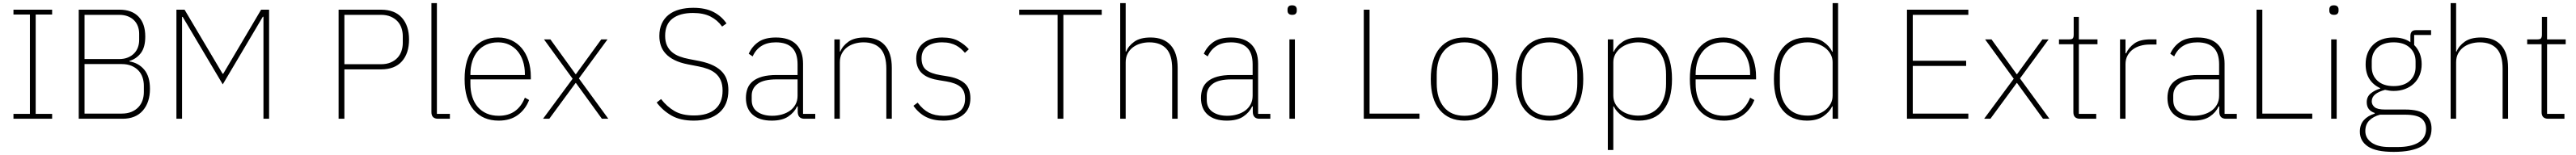

<svg xmlns="http://www.w3.org/2000/svg" viewBox="-20 -760 16454 992"><path d="M66 0V-31H171V-667H66V-698H313V-667H208V-31H313V0Z M483 -698H744Q822 -698 865 -653.5Q908 -609 908 -526Q908 -457 879.5 -420Q851 -383 807 -370V-367Q866 -357 902 -313.5Q938 -270 938 -192Q938 -105 892.5 -52.5Q847 0 763 0H483ZM520 -33H757Q793 -33 819.5 -44Q846 -55 864 -74Q882 -93 890.5 -118Q899 -143 899 -171V-211Q899 -239 890.5 -264.5Q882 -290 864 -309Q846 -328 819.5 -339Q793 -350 757 -350H520ZM520 -382H741Q773 -382 797 -392Q821 -402 837 -418.5Q853 -435 861 -457Q869 -479 869 -504V-544Q869 -569 861 -591Q853 -613 837 -629.5Q821 -646 797 -655.5Q773 -665 741 -665H520Z M1663 -653H1659L1403 -220L1147 -652H1143V0H1107V-698H1159L1402 -288H1406L1648 -698H1699V0H1663Z M2143 0V-698H2414Q2502 -698 2547.5 -646.5Q2593 -595 2593 -507Q2593 -419 2547.5 -367.5Q2502 -316 2414 -316H2180V0ZM2180 -349H2414Q2449 -349 2475 -360Q2501 -371 2518.5 -389.5Q2536 -408 2544.5 -433Q2553 -458 2553 -485V-529Q2553 -556 2544.5 -581Q2536 -606 2518.5 -624.5Q2501 -643 2475 -654Q2449 -665 2414 -665H2180Z M2779 0Q2736 0 2736 -42V-740H2771V-31H2854V0Z M3166 12Q3065 12 3006.5 -56Q2948 -124 2948 -254Q2948 -383 3005 -451.5Q3062 -520 3162 -520Q3209 -520 3247.5 -502Q3286 -484 3313.5 -451Q3341 -418 3356 -371.5Q3371 -325 3371 -268V-252H2985V-225Q2985 -178 2997 -140Q3009 -102 3032.5 -75Q3056 -48 3089.5 -33.5Q3123 -19 3166 -19Q3287 -19 3333 -135L3360 -120Q3337 -60 3288 -24Q3239 12 3166 12ZM3162 -489Q3120 -489 3087.5 -474.5Q3055 -460 3032 -433Q3009 -406 2997 -368Q2985 -330 2985 -284V-280H3333V-286Q3333 -332 3320.5 -369.5Q3308 -407 3285.5 -433.5Q3263 -460 3231.5 -474.5Q3200 -489 3162 -489Z M3449 0 3638 -256 3455 -508H3496L3657 -285H3659L3821 -508H3861L3678 -258L3866 0H3825L3659 -229H3657L3489 0Z M4412 12Q4326 12 4269.5 -20.5Q4213 -53 4175 -104L4203 -126Q4240 -78 4288.5 -49.5Q4337 -21 4413 -21Q4501 -21 4548.5 -61.5Q4596 -102 4596 -180Q4596 -219 4584 -246Q4572 -273 4551 -290.5Q4530 -308 4502 -318.5Q4474 -329 4442 -335L4375 -348Q4324 -358 4289 -375.5Q4254 -393 4232.5 -416.5Q4211 -440 4201.5 -468.5Q4192 -497 4192 -530Q4192 -575 4207.5 -609Q4223 -643 4251.5 -665.5Q4280 -688 4320 -699Q4360 -710 4409 -710Q4487 -710 4538.5 -683Q4590 -656 4621 -610L4593 -590Q4563 -632 4518 -654.5Q4473 -677 4407 -677Q4323 -677 4276 -641Q4229 -605 4229 -531Q4229 -494 4241 -468.5Q4253 -443 4273.5 -426Q4294 -409 4322 -398.5Q4350 -388 4383 -382L4450 -369Q4503 -358 4538.5 -340Q4574 -322 4595 -298Q4616 -274 4624.5 -245Q4633 -216 4633 -183Q4633 -88 4573.5 -38Q4514 12 4412 12Z M5119 0Q5078 0 5076 -42V-79H5072Q5054 -40 5015 -14Q4976 12 4910 12Q4831 12 4788 -26Q4745 -64 4745 -133Q4745 -166 4755 -193Q4765 -220 4788.5 -239.5Q4812 -259 4849.5 -269.5Q4887 -280 4942 -280H5075V-348Q5075 -420 5040 -454.5Q5005 -489 4936 -489Q4829 -489 4788 -399L4763 -416Q4784 -463 4825 -491.5Q4866 -520 4937 -520Q5022 -520 5066 -476.5Q5110 -433 5110 -352V-31H5188V0ZM4913 -19Q4946 -19 4975.5 -27.5Q5005 -36 5027 -52Q5049 -68 5062 -92Q5075 -116 5075 -148V-252H4942Q4858 -252 4820 -223.5Q4782 -195 4782 -148V-120Q4782 -70 4818.5 -44.5Q4855 -19 4913 -19Z M5310 0V-508H5345V-430H5348Q5363 -467 5400.5 -493.5Q5438 -520 5504 -520Q5588 -520 5632.5 -470.5Q5677 -421 5677 -326V0H5642V-320Q5642 -408 5604.5 -448.5Q5567 -489 5496 -489Q5467 -489 5439.5 -481Q5412 -473 5391 -457Q5370 -441 5357.5 -417Q5345 -393 5345 -361V0Z M6006 12Q5943 12 5896.5 -11Q5850 -34 5815 -83L5842 -103Q5876 -58 5914.5 -38.5Q5953 -19 6007 -19Q6075 -19 6110 -47Q6145 -75 6145 -128Q6145 -179 6115.5 -204Q6086 -229 6025 -239L5982 -246Q5948 -251 5920.5 -261Q5893 -271 5873.5 -287.5Q5854 -304 5843.5 -328Q5833 -352 5833 -386Q5833 -419 5845.5 -444Q5858 -469 5880.5 -486Q5903 -503 5933.5 -511.5Q5964 -520 5999 -520Q6063 -520 6103 -497.5Q6143 -475 6169 -445L6144 -422Q6133 -435 6119.5 -447Q6106 -459 6089 -468.5Q6072 -478 6049.5 -483.5Q6027 -489 5998 -489Q5938 -489 5902.5 -463Q5867 -437 5867 -387Q5867 -336 5897 -312.5Q5927 -289 5988 -279L6031 -272Q6102 -261 6140.5 -228.5Q6179 -196 6179 -131Q6179 -63 6133 -25.5Q6087 12 6006 12Z M6773 -665V0H6736V-665H6491V-698H7018V-665Z M7136 -740H7171V-430H7174Q7189 -467 7226.5 -493.5Q7264 -520 7330 -520Q7414 -520 7458.5 -470.5Q7503 -421 7503 -326V0H7468V-320Q7468 -408 7430.5 -448.5Q7393 -489 7322 -489Q7293 -489 7265.5 -481Q7238 -473 7217 -457Q7196 -441 7183.5 -417Q7171 -393 7171 -361V0H7136Z M8026 0Q7985 0 7983 -42V-79H7979Q7961 -40 7922 -14Q7883 12 7817 12Q7738 12 7695 -26Q7652 -64 7652 -133Q7652 -166 7662 -193Q7672 -220 7695.5 -239.5Q7719 -259 7756.5 -269.5Q7794 -280 7849 -280H7982V-348Q7982 -420 7947 -454.5Q7912 -489 7843 -489Q7736 -489 7695 -399L7670 -416Q7691 -463 7732 -491.5Q7773 -520 7844 -520Q7929 -520 7973 -476.5Q8017 -433 8017 -352V-31H8095V0ZM7820 -19Q7853 -19 7882.5 -27.5Q7912 -36 7934 -52Q7956 -68 7969 -92Q7982 -116 7982 -148V-252H7849Q7765 -252 7727 -223.5Q7689 -195 7689 -148V-120Q7689 -70 7725.5 -44.5Q7762 -19 7820 -19Z M8235 -665Q8219 -665 8212 -672.5Q8205 -680 8205 -691V-700Q8205 -711 8211.5 -718.5Q8218 -726 8234 -726Q8250 -726 8257 -718.5Q8264 -711 8264 -700V-691Q8264 -680 8257.5 -672.5Q8251 -665 8235 -665ZM8217 -508H8252V0H8217Z M8692 0V-698H8729V-33H9048V0Z M9335 12Q9235 12 9177.5 -56Q9120 -124 9120 -254Q9120 -385 9177.5 -452.5Q9235 -520 9335 -520Q9435 -520 9492.5 -452.5Q9550 -385 9550 -254Q9550 -124 9492.5 -56Q9435 12 9335 12ZM9335 -19Q9420 -19 9466 -74.5Q9512 -130 9512 -227V-281Q9512 -379 9466 -434Q9420 -489 9335 -489Q9250 -489 9204 -434Q9158 -379 9158 -281V-227Q9158 -130 9204 -74.5Q9250 -19 9335 -19Z M9879 12Q9779 12 9721.5 -56Q9664 -124 9664 -254Q9664 -385 9721.5 -452.5Q9779 -520 9879 -520Q9979 -520 10036.5 -452.5Q10094 -385 10094 -254Q10094 -124 10036.5 -56Q9979 12 9879 12ZM9879 -19Q9964 -19 10010 -74.5Q10056 -130 10056 -227V-281Q10056 -379 10010 -434Q9964 -489 9879 -489Q9794 -489 9748 -434Q9702 -379 9702 -281V-227Q9702 -130 9748 -74.5Q9794 -19 9879 -19Z M10251 -508H10286V-429H10289Q10306 -466 10346 -493Q10386 -520 10450 -520Q10550 -520 10605.5 -452.5Q10661 -385 10661 -254Q10661 -123 10605.5 -55.5Q10550 12 10450 12Q10386 12 10346 -15.5Q10306 -43 10289 -79H10286V200H10251ZM10445 -20Q10530 -20 10576.5 -75Q10623 -130 10623 -225V-283Q10623 -378 10576.5 -433.5Q10530 -489 10445 -489Q10413 -489 10384 -479.5Q10355 -470 10333.5 -453.5Q10312 -437 10299 -413.5Q10286 -390 10286 -362V-148Q10286 -119 10299 -95.5Q10312 -72 10333.5 -55Q10355 -38 10384 -29Q10413 -20 10445 -20Z M10993 12Q10892 12 10833.5 -56Q10775 -124 10775 -254Q10775 -383 10832 -451.5Q10889 -520 10989 -520Q11036 -520 11074.5 -502Q11113 -484 11140.5 -451Q11168 -418 11183 -371.5Q11198 -325 11198 -268V-252H10812V-225Q10812 -178 10824 -140Q10836 -102 10859.5 -75Q10883 -48 10916.5 -33.5Q10950 -19 10993 -19Q11114 -19 11160 -135L11187 -120Q11164 -60 11115 -24Q11066 12 10993 12ZM10989 -489Q10947 -489 10914.5 -474.5Q10882 -460 10859 -433Q10836 -406 10824 -368Q10812 -330 10812 -284V-280H11160V-286Q11160 -332 11147.5 -369.5Q11135 -407 11112.5 -433.5Q11090 -460 11058.5 -474.5Q11027 -489 10989 -489Z M11687 -79H11684Q11667 -43 11627 -15.5Q11587 12 11523 12Q11423 12 11367.5 -55.5Q11312 -123 11312 -254Q11312 -385 11367.5 -452.5Q11423 -520 11523 -520Q11587 -520 11627 -493Q11667 -466 11684 -429H11687V-740H11722V0H11687ZM11528 -20Q11560 -20 11589 -29Q11618 -38 11639.5 -55Q11661 -72 11674 -95.5Q11687 -119 11687 -148V-362Q11687 -390 11674 -413.5Q11661 -437 11639.5 -453.5Q11618 -470 11589 -479.5Q11560 -489 11528 -489Q11443 -489 11396.5 -433.5Q11350 -378 11350 -283V-225Q11350 -130 11396.5 -75Q11443 -20 11528 -20Z M12162 0V-698H12554V-665H12199V-371H12540V-338H12199V-33H12554V0Z M12655 0 12844 -256 12661 -508H12702L12863 -285H12865L13027 -508H13067L12884 -258L13072 0H13031L12865 -229H12863L12695 0Z M13268 0Q13225 0 13225 -42V-477H13133V-508H13199Q13216 -508 13221.5 -515Q13227 -522 13227 -539V-652H13260V-508H13379V-477H13260V-31H13371V0Z M13523 0V-508H13558V-419H13562Q13578 -455 13614 -481.5Q13650 -508 13718 -508H13756V-475H13712Q13681 -475 13653 -467Q13625 -459 13604 -443Q13583 -427 13570.5 -403.5Q13558 -380 13558 -349V0Z M14200 0Q14159 0 14157 -42V-79H14153Q14135 -40 14096 -14Q14057 12 13991 12Q13912 12 13869 -26Q13826 -64 13826 -133Q13826 -166 13836 -193Q13846 -220 13869.5 -239.5Q13893 -259 13930.5 -269.5Q13968 -280 14023 -280H14156V-348Q14156 -420 14121 -454.5Q14086 -489 14017 -489Q13910 -489 13869 -399L13844 -416Q13865 -463 13906 -491.5Q13947 -520 14018 -520Q14103 -520 14147 -476.5Q14191 -433 14191 -352V-31H14269V0ZM13994 -19Q14027 -19 14056.5 -27.5Q14086 -36 14108 -52Q14130 -68 14143 -92Q14156 -116 14156 -148V-252H14023Q13939 -252 13901 -223.5Q13863 -195 13863 -148V-120Q13863 -70 13899.5 -44.5Q13936 -19 13994 -19Z M14395 0V-698H14432V-33H14751V0Z M14890 -665Q14874 -665 14867 -672.5Q14860 -680 14860 -691V-700Q14860 -711 14866.5 -718.5Q14873 -726 14889 -726Q14905 -726 14912 -718.5Q14919 -711 14919 -700V-691Q14919 -680 14912.5 -672.5Q14906 -665 14890 -665ZM14872 -508H14907V0H14872Z M15513 63Q15513 140 15450.5 176Q15388 212 15271 212Q15157 212 15106 177Q15055 142 15055 83Q15055 38 15080 9.5Q15105 -19 15150 -33V-37Q15099 -54 15099 -106Q15099 -141 15124.5 -162Q15150 -183 15185 -193V-196Q15141 -216 15116.5 -254Q15092 -292 15092 -349Q15092 -388 15104.5 -419.5Q15117 -451 15140 -473.5Q15163 -496 15196 -508Q15229 -520 15270 -520Q15336 -520 15378 -490V-530Q15378 -567 15413 -567H15510V-536H15402V-472Q15425 -449 15437.5 -418Q15450 -387 15450 -349Q15450 -311 15437 -279.5Q15424 -248 15400.5 -225.5Q15377 -203 15344 -190.5Q15311 -178 15271 -178Q15256 -178 15243 -180Q15230 -182 15216 -185Q15175 -174 15153 -156Q15131 -138 15131 -111Q15131 -90 15149 -74.5Q15167 -59 15216 -59H15345Q15434 -59 15473.5 -26.5Q15513 6 15513 63ZM15478 65Q15478 22 15448.5 -2Q15419 -26 15343 -26H15184Q15142 -15 15116 10.5Q15090 36 15090 79Q15090 124 15130 152.5Q15170 181 15243 181H15298Q15338 181 15371 174Q15404 167 15428 153Q15452 139 15465 117Q15478 95 15478 65ZM15271 -209Q15337 -209 15374 -243Q15411 -277 15411 -331V-367Q15411 -421 15374 -455Q15337 -489 15271 -489Q15204 -489 15167.5 -455Q15131 -421 15131 -367V-331Q15131 -277 15168 -243Q15205 -209 15271 -209Z M15635 -740H15670V-430H15673Q15688 -467 15725.5 -493.5Q15763 -520 15829 -520Q15913 -520 15957.5 -470.5Q16002 -421 16002 -326V0H15967V-320Q15967 -408 15929.5 -448.5Q15892 -489 15821 -489Q15792 -489 15764.5 -481Q15737 -473 15716 -457Q15695 -441 15682.5 -417Q15670 -393 15670 -361V0H15635Z M16259 0Q16216 0 16216 -42V-477H16124V-508H16190Q16207 -508 16212.5 -515Q16218 -522 16218 -539V-652H16251V-508H16370V-477H16251V-31H16362V0Z"/></svg>

Font: IBM Plex Sans Thai Looped ExtraLight
Style: Regular
Weight: 200
Designer: Mike Abbink, Paul van der Laan, Pieter van Rosmalen, Ben Mitchell, Mark Frömberg
Foundry: Bold Monday
Version: Version 1.0